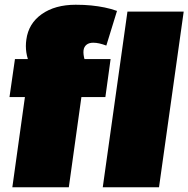

<svg xmlns="http://www.w3.org/2000/svg" viewBox="-20 -789 794 809"><path d="M85 -380H20L43 -540H206L147 -448Q122 -483 108.5 -512Q95 -541 91 -568Q87 -595 91 -622Q100 -690 156 -729.5Q212 -769 299 -769Q335 -769 364.5 -766Q394 -763 421 -757.5Q448 -752 473 -743L428 -597Q412 -603 398.5 -606Q385 -609 373 -609Q355 -609 344.5 -600.5Q334 -592 332 -577Q330 -560 337 -536Q344 -512 360 -479L231 -540H446L424 -380H323L270 0H32ZM754 -740 650 0H413L517 -740Z"/></svg>

Font: Pathway Extreme SemiCondensed Black
Style: Italic
Weight: 900
Width: 4
Italic angle: -8°
Version: Version 1.001;gftools[0.9.26]